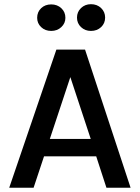

<svg xmlns="http://www.w3.org/2000/svg" viewBox="-20 -874 652 894"><path d="M23 0 242.5 -643H376L588 0H475.5L428 -146H185L136.5 0ZM212 -227H402.5L307.5 -515ZM403.5 -730Q376 -730 357.2 -747.8Q338.5 -765.5 338.5 -792Q338.5 -818.5 357.2 -836.5Q376 -854.5 403.5 -854.5Q432 -854.5 450.8 -836.5Q469.5 -818.5 469.5 -792Q469.5 -765.5 450.8 -747.8Q432 -730 403.5 -730ZM218.5 -730Q190 -730 171.5 -747.8Q153 -765.5 153 -791Q153 -818 171.5 -835.8Q190 -853.5 218.5 -853.5Q246.5 -853.5 265.5 -835.8Q284.5 -818 284.5 -791Q284.5 -765.5 265.5 -747.8Q246.5 -730 218.5 -730Z"/></svg>

Font: Karla SemiBold
Style: Regular
Weight: 600
Designer: Jonathan Pinhorn
Version: Version 2.004; ttfautohint (v1.8.4.7-5d5b);gftools[0.9.33]